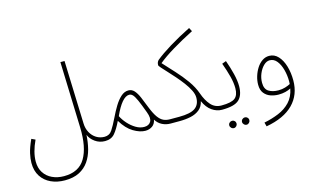

<svg xmlns="http://www.w3.org/2000/svg" viewBox="-106 -1026 2565 1569"><g transform="rotate(-15 1176.0 -241.5)"><path d="M44 22Q44 -13 54 -58Q64 -103 94 -169L126 -154Q81 -58 81 20Q81 76 106.5 115Q132 154 176 174.5Q220 195 275 195Q401 195 455 103.5Q509 12 504 -154L486 -713H521L539 -181Q540 -137 559 -102.5Q578 -68 609 -49Q640 -30 678 -30Q696 -30 696 -13Q696 -6 690 -0.5Q684 5 673 5Q626 5 589 -21.5Q552 -48 538 -84Q535 -22 520.5 34.5Q506 91 475.5 135Q445 179 395.5 204.5Q346 230 273 230Q208 230 156 206Q104 182 74 135.5Q44 89 44 22Z M673 5 678 -30Q719 -30 742 -64.5Q765 -99 796 -163Q818 -209 843.5 -251Q869 -293 898.5 -319.5Q928 -346 962 -346Q991 -346 1011 -324Q1031 -302 1048.5 -261.5Q1066 -221 1087 -166Q1109 -111 1130.5 -81.5Q1152 -52 1176 -41Q1200 -30 1230 -30Q1249 -30 1249 -13Q1249 -6 1244 -0.5Q1239 5 1226 5Q1189 5 1156.5 -11Q1124 -27 1103 -61Q1096 -25 1071 -8Q1046 9 1013 9Q967 9 912.5 -23.5Q858 -56 815 -128Q785 -65 755.5 -30Q726 5 673 5ZM833 -163Q849 -130 877.5 -98Q906 -66 941 -45Q976 -24 1012 -24Q1051 -24 1067.5 -51.5Q1084 -79 1063 -134Q1037 -205 1020 -243Q1003 -281 989.5 -295.5Q976 -310 959 -310Q929 -310 897 -272.5Q865 -235 833 -163Z M1226 5 1231 -30H1308Q1404 -30 1444 -58.5Q1484 -87 1484 -146Q1484 -175 1467 -209Q1450 -243 1423.5 -278.5Q1397 -314 1367.5 -347.5Q1338 -381 1311.5 -409.5Q1285 -438 1268 -457Q1251 -476 1251 -482Q1251 -508 1267 -523Q1316 -563 1395 -611.5Q1474 -660 1574 -710L1590 -679Q1495 -631 1413 -581.5Q1331 -532 1282 -491Q1325 -444 1373 -392Q1421 -340 1461 -284Q1501 -228 1521 -171Q1543 -108 1577.5 -69Q1612 -30 1667 -30Q1685 -30 1685 -13Q1685 -6 1679 -0.5Q1673 5 1662 5Q1617 5 1577 -23Q1537 -51 1512 -108Q1502 -63 1471.5 -38.5Q1441 -14 1397.5 -4.5Q1354 5 1303 5Z M1662 5 1667 -30Q1750 -30 1781 -54Q1812 -78 1812 -138Q1812 -183 1798 -237.5Q1784 -292 1760 -358L1795 -371Q1817 -310 1831.5 -251Q1846 -192 1846 -146Q1846 -69 1806.5 -32Q1767 5 1662 5ZM1825 175Q1812 175 1802.5 165.5Q1793 156 1793 144Q1793 131 1802.5 122Q1812 113 1825 113Q1837 113 1846 122Q1855 131 1855 144Q1855 156 1846 165.5Q1837 175 1825 175ZM1717 175Q1704 175 1694.5 165.5Q1685 156 1685 144Q1685 131 1694.5 122Q1704 113 1717 113Q1729 113 1738 122Q1747 131 1747 144Q1747 156 1738 165.5Q1729 175 1717 175Z M1978 230 1969 196Q2034 183 2092.5 159Q2151 135 2191.5 92Q2232 49 2245 -19Q2225 -8 2198.5 -1.5Q2172 5 2140 5Q2107 5 2074.5 -6Q2042 -17 2020.5 -43.5Q1999 -70 1999 -116Q1999 -151 2010 -187Q2021 -223 2040.5 -253.5Q2060 -284 2087 -302.5Q2114 -321 2146 -321Q2190 -321 2221.5 -287Q2253 -253 2269.5 -197.5Q2286 -142 2286 -77Q2286 45 2208 124Q2130 203 1978 230ZM2034 -123Q2034 -70 2066.5 -49.5Q2099 -29 2149 -29Q2179 -29 2205.5 -37Q2232 -45 2250 -55Q2251 -67 2251 -79Q2251 -128 2238.5 -175.5Q2226 -223 2201.5 -254Q2177 -285 2141 -285Q2114 -285 2089.5 -261Q2065 -237 2049.5 -200Q2034 -163 2034 -123Z"/></g></svg>

Font: Noto Sans Arabic UI SmCn XLt
Style: Regular
Weight: 200
Width: 4
Designer: Monotype Design Team, Nadine Chahine and Nizar Qandah
Foundry: Monotype Imaging Inc.
Version: Version 2.010; ttfautohint (v1.8.4.7-5d5b)